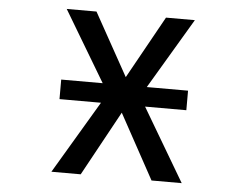

<svg xmlns="http://www.w3.org/2000/svg" viewBox="-52 -795 1103 860"><g transform="rotate(5 500.0 -365.0)"><path d="M216.8 -326.2V-414.1H403.3L213.9 -731.4H347.7L503.9 -450.2L660.2 -731.4H790L601.6 -414.1H787.1V-326.2H601.6L794.9 1H659.2L500 -290L340.8 1H209L403.3 -326.2Z"/></g></svg>

Font: GenEi Gothic M SemiBold
Style: Regular
Weight: 500
Designer: o_tamon (Modified); [Source Han Sans]
Ryoko NISHIZUKA  (kana & ideographs); Paul D. Hunt (Latin, Greek & Cyrillic); Wenl
Version: Version 1.1a;Original Version 1.004